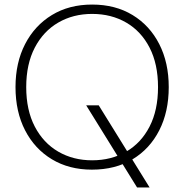

<svg xmlns="http://www.w3.org/2000/svg" viewBox="-20 -732 809 842"><path d="M581 90 358 -270H413L636 90ZM383 12Q283 12 207.5 -33.5Q132 -79 90 -160.5Q48 -242 48 -350Q48 -457 90 -538.5Q132 -620 207.5 -666Q283 -712 384 -712Q486 -712 561.5 -666Q637 -620 678.5 -538.5Q720 -457 720 -350Q720 -242 678.5 -160.5Q637 -79 561.5 -33.5Q486 12 383 12ZM384 -29Q468 -29 533.5 -67Q599 -105 636 -177Q673 -249 673 -350Q673 -451 636 -523Q599 -595 533.5 -633Q468 -671 384 -671Q301 -671 235.5 -633Q170 -595 132.5 -523Q95 -451 95 -350Q95 -249 132.5 -177Q170 -105 235.5 -67Q301 -29 384 -29Z"/></svg>

Font: DM Sans 17pt ExtraLight
Style: Regular
Weight: 250
Version: Version 4.004;gftools[0.9.30]